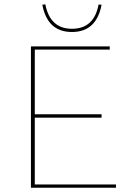

<svg xmlns="http://www.w3.org/2000/svg" viewBox="-20 -874 619 894"><path d="M177 -852 191 -854Q213 -740 315 -740Q418 -740 439 -853L453 -852Q429 -725 315 -725Q201 -725 177 -852ZM142 -15H520V0H124V-658H491V-643H142V-342H453V-326H142Z"/></svg>

Font: EauTestSC Thin
Style: Regular
Weight: 250
Designer: Christian Thalmann (Catharsis Fonts)
Version: Version 0.001;PS 000.001;hotconv 1.0.88;makeotf.lib2.5.64775